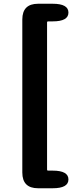

<svg xmlns="http://www.w3.org/2000/svg" viewBox="-20 -830 440 1024"><path d="M183 174Q99 174 99 90V-726Q99 -810 183 -810H261Q345 -810 345 -763Q345 -716 261 -716H236Q231 -716 231 -711V75Q231 80 236 80H261Q345 80 345 127Q345 174 261 174Z"/></svg>

Font: Resource Han Rounded TW Heavy
Style: Regular
Weight: 900
Designer: Cyano Hao (round all glyphs); Ryoko NISHIZUKA 西塚涼子 (kana, bopomofo & ideographs); Paul D. Hunt (Latin, Greek & Cyrillic)
Foundry: Cyano Hao
Version: 0.990